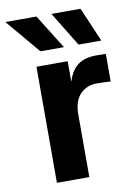

<svg xmlns="http://www.w3.org/2000/svg" viewBox="-133 -786 589 840"><g transform="rotate(-10 162.0 -366.0)"><path d="M50.8 0V-515.6H189.5V-427.7H190.9Q205.1 -474.1 235.4 -496.6Q265.6 -519 316.9 -519Q329.6 -519 340.1 -518.6Q350.6 -518.1 359.4 -518.1V-395.5Q351.6 -396 333.5 -397Q315.4 -397.9 297.4 -397.9Q252.9 -397.9 223.9 -367.7Q194.8 -337.4 194.8 -279.3V0ZM79.6 -579.1 -49.3 -731.9H88.9L184.1 -579.1ZM249 -579.1 155.3 -731.9H284.7L350.1 -579.1Z"/></g></svg>

Font: Inter Display
Style: Bold
Weight: 700
Designer: Rasmus Andersson
Foundry: rsms
Version: Version 4.001;git-9221beed3